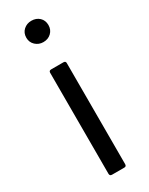

<svg xmlns="http://www.w3.org/2000/svg" viewBox="-192 -759 620 797"><g transform="rotate(-30 118.0 -360.5)"><path d="M118 -619Q96 -619 80.5 -633.5Q65 -648 65 -670Q65 -693 80.5 -707Q96 -721 118 -721Q141 -721 156 -707Q171 -693 171 -670Q171 -648 156 -633.5Q141 -619 118 -619ZM89 0Q78 0 78 -11V-495Q78 -505 89 -505H148Q158 -505 158 -495V-11Q158 0 148 0Z"/></g></svg>

Font: LINE Seed Sans App
Style: Regular
Weight: 400
Designer: LINE VX Design & Dalton Maag Ltd & Sandoll Inc
Foundry: Dalton Maag Ltd
Version: Version 1.003